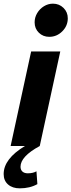

<svg xmlns="http://www.w3.org/2000/svg" viewBox="-52 -797 390 1048"><path d="M217 -596Q183 -596 160 -618.5Q137 -641 137 -675Q137 -702 151 -725.5Q165 -749 188 -763Q211 -777 237 -777Q271 -777 294.5 -754Q318 -731 318 -697Q318 -656 288 -626Q258 -596 217 -596ZM56 231Q16 231 -8 210Q-32 189 -32 153Q-32 70 84 0H6L118 -516H277L165 0Q60 57 60 113Q60 130 70.5 139.5Q81 149 100 149Q114 149 126.5 146Q139 143 147 138L152 208Q111 231 56 231Z"/></svg>

Font: Red Hat Text VF
Style: Italic
Weight: 400
Italic angle: -12°
Designer: Pentagram, MCKL
Foundry: Pentagram, MCKL
Version: Version 1.023